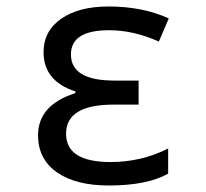

<svg xmlns="http://www.w3.org/2000/svg" viewBox="-20 -566 640 596"><path d="M410.2 -315.9V-241.2H332Q185.1 -241.2 185.1 -150.9Q185.1 -63 323.2 -63Q418.9 -63 502 -105V-26.9Q436.5 9.8 317.9 9.8Q214.8 9.8 156.5 -31.2Q98.1 -72.3 98.1 -146Q98.1 -240.2 213.9 -276.9V-282.2Q115.2 -314.5 115.2 -403.8Q115.2 -469.7 169.9 -507.8Q224.6 -545.9 316.9 -545.9Q422.4 -545.9 503.9 -508.8L473.1 -437Q394.5 -472.2 318.8 -472.2Q200.2 -472.2 200.2 -397Q200.2 -315.9 335 -315.9Z"/></svg>

Font: Apple Sans Adjectives
Style: Regular
Weight: 400
Monospace: yes
Foundry: Apple Sans Adjectives
Version: Version 0.01